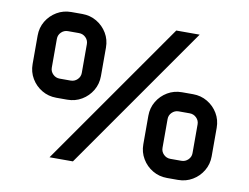

<svg xmlns="http://www.w3.org/2000/svg" viewBox="-76 -801 1178 908"><g transform="rotate(10 513.5 -347.0)"><path d="M58.6 -557.1Q58.6 -595.2 77.1 -626.2Q95.7 -657.2 127 -675.8Q158.2 -694.3 196.3 -694.3H249Q287.1 -694.3 318.4 -675.8Q349.6 -657.2 368.2 -626.2Q386.7 -595.2 386.7 -557.1V-419.9Q386.7 -382.3 368.2 -351.1Q349.6 -319.8 318.4 -301.3Q287.1 -282.7 249 -282.7H196.3Q158.2 -282.7 127 -301.3Q95.7 -319.8 77.1 -351.1Q58.6 -382.3 58.6 -419.9ZM700.2 -694.3H812.5L326.2 0H213.9ZM150.9 -419.4Q150.9 -400.9 164.3 -387.7Q177.7 -374.5 196.3 -374.5H249Q268.1 -374.5 281.5 -387.7Q294.9 -400.9 294.9 -419.4V-557.6Q294.9 -576.2 281.5 -589.4Q268.1 -602.5 249 -602.5H196.3Q177.7 -602.5 164.3 -589.4Q150.9 -576.2 150.9 -557.6ZM640.1 -274.4Q640.1 -312.5 658.7 -343.5Q677.2 -374.5 708.5 -393.1Q739.7 -411.6 777.8 -411.6H830.6Q868.7 -411.6 899.9 -393.1Q931.2 -374.5 949.7 -343.5Q968.3 -312.5 968.3 -274.4V-137.2Q968.3 -99.6 949.7 -68.4Q931.2 -37.1 899.9 -18.6Q868.7 0 830.6 0H777.8Q739.7 0 708.5 -18.6Q677.2 -37.1 658.7 -68.4Q640.1 -99.6 640.1 -137.2ZM732.4 -136.7Q732.4 -118.2 745.8 -105Q759.3 -91.8 777.8 -91.8H830.6Q849.6 -91.8 863 -105Q876.5 -118.2 876.5 -136.7V-274.9Q876.5 -293.5 863 -306.6Q849.6 -319.8 830.6 -319.8H777.8Q759.3 -319.8 745.8 -306.6Q732.4 -293.5 732.4 -274.9Z"/></g></svg>

Font: Anta
Style: Regular
Weight: 400
Designer: Sergej Lebedev
Foundry: Sergej Lebedev
Version: Version 1.000; ttfautohint (v1.8.4.7-5d5b)